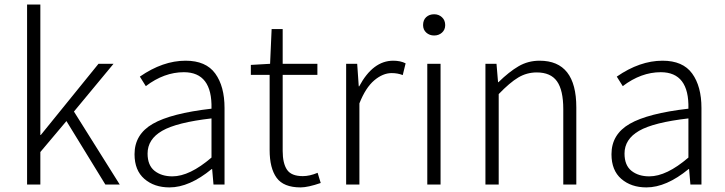

<svg xmlns="http://www.w3.org/2000/svg" viewBox="-20 -815 3204 848"><path d="M99.6 0V-794.9H158.2V-218.8H160.2L415 -533.2H481.4L306.6 -322.3L508.8 0H445.3L273.4 -280.3L158.2 -143.6V0Z M728.5 12.7Q661.1 12.7 617.7 -24.9Q574.2 -62.5 574.2 -133.8Q574.2 -221.7 654.8 -268.1Q735.4 -314.5 914.1 -335Q918 -496.1 792 -496.1Q705.1 -496.1 624 -434.6L597.7 -476.6Q699.2 -546.9 799.8 -546.9Q889.6 -546.9 930.7 -490.2Q971.7 -433.6 971.7 -337.9V0H922.9L917 -68.4H915Q816.4 12.7 728.5 12.7ZM741.2 -36.1Q817.4 -36.1 914.1 -119.1V-292Q760.7 -274.4 696.3 -237.3Q631.8 -200.2 631.8 -136.7Q631.8 -85 662.6 -60.5Q693.4 -36.1 741.2 -36.1Z M1307.6 12.7Q1232.4 12.7 1201.7 -29.8Q1170.9 -72.3 1170.9 -152.3V-484.4H1087.9V-528.3L1172.9 -533.2L1179.7 -686.5H1228.5V-533.2H1381.8V-484.4H1228.5V-148.4Q1228.5 -93.8 1247.6 -65.4Q1266.6 -37.1 1317.4 -37.1Q1347.7 -37.1 1382.8 -51.8L1396.5 -6.8Q1339.8 12.7 1307.6 12.7Z M1508.8 0V-533.2H1557.6L1564.5 -433.6H1566.4Q1627 -546.9 1716.8 -546.9Q1749 -546.9 1771.5 -535.2L1758.8 -483.4Q1736.3 -492.2 1710 -492.2Q1670.9 -492.2 1632.8 -460Q1594.7 -427.7 1567.4 -358.4V0Z M1867.2 0V-533.2H1925.8V0ZM1848.6 -704.1Q1848.6 -726.6 1862.3 -739.3Q1876 -752 1897.5 -752Q1918 -752 1932.1 -738.8Q1946.3 -725.6 1946.3 -704.1Q1946.3 -683.6 1932.1 -670.9Q1918 -658.2 1897.5 -658.2Q1877 -658.2 1862.8 -670.9Q1848.6 -683.6 1848.6 -704.1Z M2124 0V-533.2H2172.9L2179.7 -452.1H2181.6Q2228.5 -498 2270.5 -522.5Q2312.5 -546.9 2363.3 -546.9Q2525.4 -546.9 2525.4 -340.8V0H2467.8V-333Q2467.8 -417 2439.9 -456.1Q2412.1 -495.1 2350.6 -495.1Q2306.6 -495.1 2269 -472.7Q2231.4 -450.2 2182.6 -399.4V0Z M2835 12.7Q2767.6 12.7 2724.1 -24.9Q2680.7 -62.5 2680.7 -133.8Q2680.7 -221.7 2761.2 -268.1Q2841.8 -314.5 3020.5 -335Q3024.4 -496.1 2898.4 -496.1Q2811.5 -496.1 2730.5 -434.6L2704.1 -476.6Q2805.7 -546.9 2906.2 -546.9Q2996.1 -546.9 3037.1 -490.2Q3078.1 -433.6 3078.1 -337.9V0H3029.3L3023.4 -68.4H3021.5Q2922.9 12.7 2835 12.7ZM2847.7 -36.1Q2923.8 -36.1 3020.5 -119.1V-292Q2867.2 -274.4 2802.7 -237.3Q2738.3 -200.2 2738.3 -136.7Q2738.3 -85 2769 -60.5Q2799.8 -36.1 2847.7 -36.1Z"/></svg>

Font: Gen Shin Gothic Light
Style: Regular
Weight: 200
Designer: [Source Han Sans]
Ryoko NISHIZUKA  (kana & ideographs); Paul D. Hunt (Latin, Greek & Cyrillic); Wenlong ZHANG  (bopomofo
Version: Version 1.002.20150607